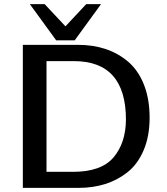

<svg xmlns="http://www.w3.org/2000/svg" viewBox="-20 -913 810 933"><path d="M125 -893H197L298 -785L399 -893H471L343 -717H253ZM91 0V-695H361Q433 -695 494 -674.5Q555 -654 603.5 -612.5Q652 -571 679.5 -501.5Q707 -432 707 -341Q707 -251 678 -183Q649 -115 599.5 -76Q550 -37 490.5 -18.5Q431 0 362 0ZM206 -78H335Q472 -78 531.5 -148Q591 -218 592 -331Q592 -616 339 -616H206Z"/></svg>

Font: Coval
Style: Medium
Weight: 500
Foundry: Context Ltd
Version: Version 001.000